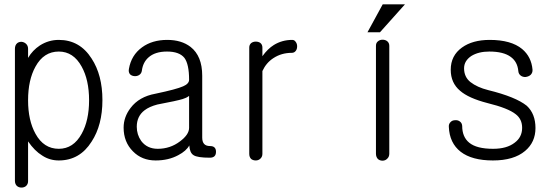

<svg xmlns="http://www.w3.org/2000/svg" viewBox="-20 -723 2540 885"><path d="M48.8 110.4Q48.8 125 57.6 133.8Q66.4 141.6 79.1 141.6Q90.8 141.6 99.6 134.8Q109.4 126 109.4 112.3V-71.3Q139.6 -27.3 174.8 -5.9Q209 16.6 251 16.6Q347.7 16.6 402.3 -70.3Q452.1 -146.5 452.1 -261.7Q452.1 -377 402.3 -453.1Q347.7 -539.1 251 -539.1Q204.1 -539.1 164.1 -513.7Q129.9 -491.2 109.4 -456.1V-498Q109.4 -512.7 99.6 -521.5Q90.8 -529.3 79.1 -530.3Q66.4 -530.3 58.6 -523.4Q48.8 -514.6 48.8 -498ZM251 -37.1Q181.6 -37.1 143.6 -106.4Q109.4 -168 109.4 -260.7Q109.4 -354.5 143.6 -416Q181.6 -485.4 251 -485.4Q318.4 -485.4 356.4 -416Q390.6 -354.5 390.6 -260.7Q390.6 -168 356.4 -106.4Q318.4 -37.1 251 -37.1Z M851.6 -133.8Q851.6 -102.5 809.6 -71.3Q764.6 -37.1 707 -37.1Q658.2 -37.1 630.9 -73.2Q610.4 -102.5 610.4 -138.7Q610.4 -187.5 646.5 -214.8Q668 -231.4 705.1 -241.2Q797.9 -258.8 822.3 -266.6Q838.9 -271.5 850.6 -280.3H851.6ZM751 -539.1Q681.6 -539.1 634.8 -504.9Q585 -468.8 574.2 -405.3Q571.3 -390.6 579.1 -380.9Q586.9 -373 599.6 -372.1Q611.3 -371.1 621.1 -377Q631.8 -383.8 633.8 -396.5Q638.7 -435.5 664.1 -458Q694.3 -485.4 750 -485.4Q806.6 -485.4 830.1 -456.1Q851.6 -426.8 851.6 -355.5Q851.6 -336.9 824.2 -325.2Q793.9 -311.5 696.3 -291Q621.1 -277.3 582 -225.6Q549.8 -183.6 549.8 -134.8Q549.8 -68.4 592.8 -25.4Q633.8 16.6 697.3 16.6Q756.8 16.6 801.8 -7.8Q838.9 -27.3 852.5 -52.7Q854.5 -18.6 872.1 -7.8Q889.6 3.9 947.3 3.9Q975.6 3.9 975.6 -23.4Q975.6 -49.8 948.2 -49.8Q929.7 -49.8 920.9 -59.6Q912.1 -69.3 912.1 -88.9V-374Q912.1 -464.8 858.4 -506.8Q816.4 -539.1 751 -539.1Z M1128.9 -503.9V-13.7Q1128.9 1 1137.7 9.8Q1146.5 16.6 1159.2 16.6Q1170.9 16.6 1179.7 8.8Q1189.5 0 1189.5 -13.7V-395.5Q1207 -433.6 1240.2 -455.1Q1277.3 -479.5 1325.2 -479.5Q1336.9 -479.5 1343.8 -489.3Q1349.6 -497.1 1349.6 -509.8Q1349.6 -521.5 1342.8 -530.3Q1336.9 -539.1 1327.1 -539.1Q1280.3 -539.1 1242.2 -515.6Q1213.9 -498 1189.5 -463.9V-503.9Q1189.5 -517.6 1179.7 -525.4Q1170.9 -531.2 1159.2 -531.2Q1146.5 -531.2 1137.7 -524.4Q1128.9 -516.6 1128.9 -503.9Z M1712.9 -511.7V-14.6Q1712.9 0 1721.7 9.8Q1730.5 17.6 1743.2 17.6Q1755.9 17.6 1764.6 8.8Q1774.4 0 1774.4 -14.6V-511.7Q1774.4 -525.4 1764.6 -533.2Q1755.9 -540 1743.2 -540Q1730.5 -540 1721.7 -532.2Q1712.9 -525.4 1712.9 -511.7ZM1846.7 -703.1H1744.1L1673.8 -574.2H1731.4Z M2237.3 -539.1Q2158.2 -539.1 2109.4 -503.9Q2057.6 -466.8 2057.6 -401.4Q2057.6 -340.8 2100.6 -304.7Q2139.6 -270.5 2226.6 -248Q2322.3 -224.6 2357.4 -196.3Q2386.7 -173.8 2386.7 -133.8Q2386.7 -90.8 2352.5 -65.4Q2316.4 -37.1 2252.9 -37.1Q2176.8 -37.1 2142.6 -65.4Q2110.4 -91.8 2110.4 -142.6Q2109.4 -156.2 2099.6 -163.1Q2090.8 -169.9 2078.1 -168.9Q2065.4 -168.9 2057.6 -161.1Q2047.9 -152.3 2048.8 -138.7Q2051.8 -63.5 2103.5 -23.4Q2155.3 16.6 2252 16.6Q2348.6 16.6 2400.4 -27.3Q2448.2 -67.4 2448.2 -132.8Q2448.2 -198.2 2408.2 -235.4Q2357.4 -276.4 2230.5 -307.6Q2179.7 -320.3 2148.4 -344.7Q2119.1 -368.2 2119.1 -408.2Q2119.1 -442.4 2152.3 -464.8Q2185.5 -485.4 2235.4 -485.4Q2300.8 -485.4 2334 -460.9Q2365.2 -438.5 2369.1 -395.5Q2370.1 -381.8 2380.9 -374Q2390.6 -367.2 2403.3 -368.2Q2417 -370.1 2425.8 -377.9Q2435.5 -387.7 2434.6 -401.4Q2429.7 -460.9 2386.7 -497.1Q2335.9 -539.1 2237.3 -539.1Z"/></svg>

Font: GulimChe
Style: Regular
Weight: 400
Monospace: yes
Version: Version 2.21